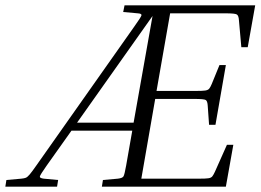

<svg xmlns="http://www.w3.org/2000/svg" viewBox="-63 -700 977 720"><path d="M399 -655 404 -680H894L866 -523H842L833 -624Q832 -641 825.5 -645.5Q819 -650 784 -650H575L524 -359H672Q696 -359 706.5 -360.5Q717 -362 721.5 -367.5Q726 -373 731 -385L760 -456H784L745 -232H721L716 -303Q715 -321 708.5 -325Q702 -329 667 -329H519L467 -30H684Q708 -30 718.5 -31.5Q729 -33 733.5 -39Q738 -45 743 -56L788 -157H812L784 0H319L323 -25L379 -30Q396 -32 400 -38.5Q404 -45 410 -79L433 -210H205L112 -79Q88 -45 86.5 -38.5Q85 -32 101 -30L155 -25L151 0H-43L-39 -25L17 -30Q28 -31 34 -33.5Q40 -36 48.5 -46Q57 -56 73 -79L441 -601Q466 -636 467.5 -642.5Q469 -649 454 -650ZM226 -240H438L509 -640Z"/></svg>

Font: Inria Serif Light
Style: Italic
Weight: 300
Italic angle: -10°
Designer: Black Foundry Team
Foundry: Black Foundry
Version: Version 1.000; ttfautohint (v1.8.3)